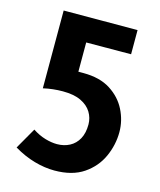

<svg xmlns="http://www.w3.org/2000/svg" viewBox="-106 -753 705 844"><g transform="rotate(15 247.0 -330.5)"><path d="M221 15Q177 15 129.5 1.5Q82 -12 35 -40L90 -136Q119 -117 148 -108.5Q177 -100 202 -100Q234 -100 259.5 -113.5Q285 -127 299.5 -153.5Q314 -180 314 -219Q314 -249 298.5 -274.5Q283 -300 251 -315.5Q219 -331 168 -331Q146 -331 123 -328.5Q100 -326 79 -321V-675L415 -676V-566L211 -565V-432Q215 -432 222 -432Q229 -432 234 -432Q309 -432 357.5 -401Q406 -370 430 -322Q454 -274 454 -222Q454 -164 429.5 -109.5Q405 -55 353.5 -20Q302 15 221 15Z"/></g></svg>

Font: Yaldevi
Style: Bold
Weight: 700
Designer: Sol Matas, Rajitha Manaperi, Kosala Senevirathne
Foundry: Mooniak
Version: Version 1.100